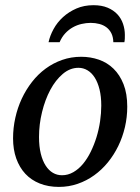

<svg xmlns="http://www.w3.org/2000/svg" viewBox="-20 -715 546 747"><path d="M374 -304.2Q374 -339.8 367.2 -367.2Q360.4 -394.5 348.6 -413.1Q336.9 -431.6 320.6 -441.4Q304.2 -451.2 285.2 -451.2Q252.4 -451.2 224.4 -427.5Q196.3 -403.8 175.8 -365.5Q155.3 -327.1 143.6 -279.1Q131.8 -231 131.8 -182.1Q131.8 -145 138.7 -117.2Q145.5 -89.4 157.7 -70.6Q169.9 -51.8 186 -42.5Q202.1 -33.2 221.2 -33.2Q244.6 -33.2 265.4 -45.2Q286.1 -57.1 303 -77.4Q319.8 -97.7 333 -124.5Q346.2 -151.4 355.5 -181.4Q364.7 -211.4 369.4 -243.2Q374 -274.9 374 -304.2ZM475.1 -299.8Q475.1 -259.3 466.1 -220.5Q457 -181.6 440.2 -147Q423.3 -112.3 399.7 -83.3Q376 -54.2 346.4 -33Q316.9 -11.7 282.2 0.2Q247.6 12.2 209 12.2Q168 12.2 134.8 -1Q101.6 -14.2 78.6 -38.8Q55.7 -63.5 43.2 -98.4Q30.8 -133.3 30.8 -176.8Q30.8 -217.3 39.6 -256.6Q48.3 -295.9 64.7 -331.1Q81.1 -366.2 104.5 -396.2Q127.9 -426.3 157.5 -448Q187 -469.7 221.9 -481.9Q256.8 -494.1 295.9 -494.1Q332 -494.1 364.5 -482.9Q397 -471.7 421.6 -447.8Q446.3 -423.8 460.7 -387.2Q475.1 -350.6 475.1 -299.8ZM465.8 -579.1Q465.8 -572.3 465.6 -564.9Q465.3 -557.6 463.9 -550.8H420.9Q420.4 -571.3 413.3 -585.4Q406.2 -599.6 394.3 -608.6Q382.3 -617.7 366.5 -621.8Q350.6 -626 333 -626Q315.4 -626 297.4 -621.8Q279.3 -617.7 263.2 -608.6Q247.1 -599.6 233.9 -585.4Q220.7 -571.3 211.9 -550.8H168.9Q174.3 -576.2 188.5 -602.1Q202.6 -627.9 225.1 -648.4Q247.6 -668.9 277.3 -681.9Q307.1 -694.8 343.8 -694.8Q375.5 -694.8 398.7 -685.1Q421.9 -675.3 436.8 -659.2Q451.7 -643.1 458.7 -622.1Q465.8 -601.1 465.8 -579.1Z"/></svg>

Font: Charis SIL Eur
Style: Italic
Weight: 400
Italic angle: -11°
Foundry: SIL International
Version: Version 5.000